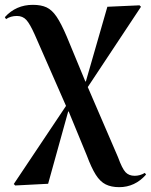

<svg xmlns="http://www.w3.org/2000/svg" viewBox="-36 -544 624 794"><path d="M457 230Q424 230 401 218.5Q378 207 360 178.5Q342 150 323 99L248 -83H246L163 216L27 223L21 217L237 -106L108 -400Q88 -445 73 -461.5Q58 -478 34 -478Q8 -478 -11 -465L-16 -473Q30 -524 100 -524Q134 -524 156.5 -513.5Q179 -503 198 -475Q217 -447 240 -393L317 -207H319L408 -516L541 -522L547 -516L327 -184L452 106Q469 153 483 168Q497 183 521 183Q543 183 563 171L568 178Q522 230 457 230Z"/></svg>

Font: Literata 72pt SemiBold
Style: Regular
Weight: 600
Designer: Latin by Veronika Burian and Jose Scaglione. Greek by Irene Vlachou. Cyrillic by Vera Evstafieva.
Foundry: TypeTogether
Version: Version 3.002